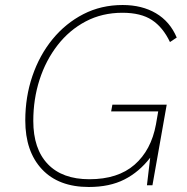

<svg xmlns="http://www.w3.org/2000/svg" viewBox="-20 -740 746 767"><path d="M429 -322H646L589 0H567L580 -110Q536 -53 477 -23Q418 7 335 7Q214 7 147.5 -64Q81 -135 81 -259Q81 -353 109.5 -436.5Q138 -520 190 -583.5Q242 -647 313 -683.5Q384 -720 470 -720Q547 -720 603 -687Q659 -654 686 -590L659 -572Q631 -631 587 -660Q543 -689 469 -689Q388 -689 322.5 -654.5Q257 -620 210 -559.5Q163 -499 138 -421.5Q113 -344 113 -257Q113 -145 171 -84.5Q229 -24 337 -24Q451 -24 517.5 -82Q584 -140 603 -243L612 -295H424Z"/></svg>

Font: Livvic Thin
Style: Italic
Weight: 250
Italic angle: -10°
Designer: Jacques Le Bailly, Baron von Fonthausen
Version: Version 1.001; ttfautohint (v1.8.2)